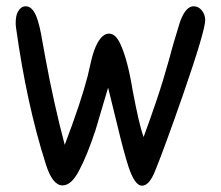

<svg xmlns="http://www.w3.org/2000/svg" viewBox="-20 -591 703 611"><path d="M432 0Q409 0 389 -60Q381 -85 372.5 -116.5Q364 -148 355 -186Q342 -240 334 -271.5Q326 -303 324 -312Q314 -278 304 -244.5Q294 -211 284 -177Q271 -138 258 -105.5Q245 -73 231 -47Q207 -1 179 -1Q147 -1 126 -68Q95 -165 71.5 -273Q48 -381 31 -503Q30 -508 30 -512.5Q30 -517 30 -519Q30 -539 36 -552Q46 -571 62 -571Q90 -571 104 -512Q106 -507 111 -481Q116 -455 124 -409Q138 -333 153.5 -263.5Q169 -194 186 -130Q213 -201 231 -255.5Q249 -310 259 -349L271 -401Q279 -433 289 -452Q306 -484 327 -484Q348 -484 363 -451Q386 -402 402 -304Q412 -251 420.5 -214Q429 -177 437 -155Q457 -209 478 -271Q499 -333 519 -405Q524 -425 532.5 -454Q541 -483 553 -522Q571 -571 596 -571Q612 -571 622.5 -557.5Q633 -544 633 -527Q633 -494 564 -294Q503 -119 474 -48Q455 0 432 0Z"/></svg>

Font: Dongol
Style: Regular
Weight: 400
Designer: Abdo Mohamed and Ibrahim Hamdi
Foundry: Protype Foundry
Version: Version 1.000;hotconv 1.0.109;makeotfexe 2.5.65596